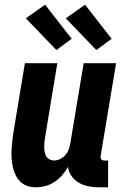

<svg xmlns="http://www.w3.org/2000/svg" viewBox="-20 -789 540 817"><path d="M133 8Q114 8 97 2.5Q80 -3 67.5 -15Q55 -27 47 -43Q39 -59 35 -76.5Q31 -94 29.5 -112.5Q28 -131 29 -149.5Q30 -168 32 -187Q34 -206 37 -225L86 -520H224L172 -206Q170 -195 169 -184.5Q168 -174 168 -163.5Q168 -153 170 -143Q172 -133 176.5 -124.5Q181 -116 190 -111Q199 -106 209 -106Q222 -106 235 -112Q248 -118 257.5 -128.5Q267 -139 272 -152Q277 -165 279 -178L336 -520H474L408 -124Q407 -116 411 -111Q415 -106 423 -106H440V8H404Q380 8 358 4Q336 0 317 -10.5Q298 -21 285 -39Q272 -57 269 -79Q259 -60 244.5 -43.5Q230 -27 212 -15Q194 -3 173.5 2.5Q153 8 133 8ZM390 -576 260 -711 342 -769 455 -624ZM220 -576 90 -711 172 -769 285 -624Z"/></svg>

Font: Iosevka Curly Heavy
Style: Italic
Weight: 900
Italic angle: -9°
Monospace: yes
Designer: Belleve Invis
Foundry: Belleve Invis
Version: Version 22.1.2; ttfautohint (v1.8.4)